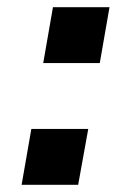

<svg xmlns="http://www.w3.org/2000/svg" viewBox="-20 -513 324 533"><path d="M127 -493H284L257 -338H100ZM67 -155H225L197 0H40Z"/></svg>

Font: Overused Grotesk
Style: Bold Italic
Weight: 700
Italic angle: -10°
Version: Version 0.003